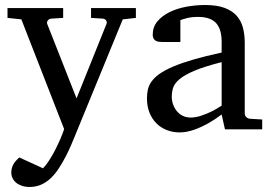

<svg xmlns="http://www.w3.org/2000/svg" viewBox="-20 -514 1079 763"><path d="M467.8 -437 275.9 30.8Q271 43 262.2 63.5Q253.4 84 241.5 107.2Q229.5 130.4 215.1 152.8Q200.7 175.3 185.1 190.9Q167 209 145.3 219Q123.5 229 98.1 229Q80.6 229 66.9 224.4Q53.2 219.7 43.9 211.9Q34.7 204.1 29.8 193.6Q24.9 183.1 24.9 171.9Q24.9 154.8 32.5 140.4Q40 126 57.1 111.8L150.9 154.8Q163.1 142.6 175.8 122.8Q188.5 103 199.7 81.1Q210.9 59.1 220.2 37.4Q229.5 15.6 234.9 -1L64.9 -437L9.8 -442.9V-481.9H231V-442.9L183.1 -439.9Q174.8 -439 169.9 -432.6Q165 -426.3 168 -418L284.2 -123L402.8 -418Q406.2 -425.8 401.9 -432.4Q397.5 -439 389.2 -439.9L341.8 -442.9V-481.9H520V-442.9Z M860.8 -267.1Q793.5 -250 753.9 -233.4Q714.4 -216.8 694.1 -200Q673.8 -183.1 668.2 -165.8Q662.6 -148.4 662.6 -129.9Q662.6 -114.3 667.7 -99.4Q672.9 -84.5 682.4 -72.8Q691.9 -61 705.8 -54Q719.7 -46.9 737.8 -46.9Q757.8 -46.9 779.5 -54.2Q801.3 -61.5 819.3 -70.3Q840.3 -80.6 860.8 -94.2ZM874 0 860.8 -59.1Q834.5 -39.1 806.6 -23.4Q794.4 -16.6 780.8 -10.3Q767.1 -3.9 752.7 1.2Q738.3 6.3 723.4 9.3Q708.5 12.2 693.8 12.2Q666.5 12.2 642.8 2.9Q619.1 -6.3 601.6 -23.9Q584 -41.5 574 -66.4Q564 -91.3 564 -123Q564 -141.6 567.6 -158.2Q571.3 -174.8 582.5 -190.4Q593.8 -206.1 614 -220.5Q634.3 -234.9 667.2 -249Q700.2 -263.2 747.8 -277.1Q795.4 -291 860.8 -305.2V-348.1Q860.8 -398.4 838.4 -422.6Q815.9 -446.8 767.6 -446.8Q741.2 -446.8 722.7 -441.9Q704.1 -437 696.8 -434.1V-347.2H624Q617.2 -347.2 610.6 -348.1Q604 -349.1 598.6 -352.3Q593.3 -355.5 590.1 -361.1Q586.9 -366.7 586.9 -376Q586.9 -406.7 605.5 -429Q624 -451.2 653.8 -465.8Q683.6 -480.5 720.7 -487.3Q757.8 -494.1 794.9 -494.1Q841.3 -494.1 871.8 -482.9Q902.3 -471.7 920.2 -451.7Q938 -431.6 945.3 -404.3Q952.6 -377 952.6 -344.2V-64Q952.6 -54.7 958.7 -48.8Q964.8 -43 973.6 -42L1022 -39.1V0Z"/></svg>

Font: Charis SIL Afr
Style: Regular
Weight: 400
Foundry: SIL International
Version: Version 5.000